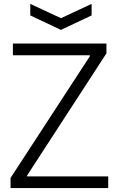

<svg xmlns="http://www.w3.org/2000/svg" viewBox="-20 -963 609 983"><path d="M135 -943 292 -870 449 -943V-884L292 -810L135 -884ZM34 -52 440 -675V-680H46V-740H525V-690L119 -65V-60H534V0H34Z"/></svg>

Font: Encode Sans Normal
Style: Light
Weight: 300
Designer: Pablo Impallari, Andres Torresi
Foundry: Pablo Impallari, Andres Torresi
Version: Version 1.000; ttfautohint (v1.00) -l 8 -r 50 -G 200 -x 14 -